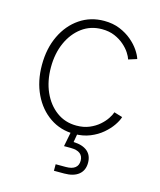

<svg xmlns="http://www.w3.org/2000/svg" viewBox="-113 -631 765 916"><g transform="rotate(15 270.0 -172.5)"><path d="M288.1 9.3Q220.7 9.3 168 -26.6Q115.2 -62.5 85 -125.5Q54.7 -188.5 54.7 -269.5Q54.7 -351.1 85 -414.1Q115.2 -477.1 168 -512.9Q220.7 -548.8 288.1 -548.8Q331.5 -548.8 365.7 -534.7Q399.9 -520.5 425 -499.3Q450.2 -478 465.8 -454.8Q481.4 -431.6 486.8 -413.6L445.3 -400.4Q441.4 -413.6 429.7 -431.6Q418 -449.7 398.2 -467Q378.4 -484.4 351.1 -496.1Q323.7 -507.8 288.1 -507.8Q231.9 -507.8 189.5 -476.3Q147 -444.8 123 -391.1Q99.1 -337.4 99.1 -269.5Q99.1 -201.7 123 -147.9Q147 -94.2 189.5 -63Q231.9 -31.7 288.1 -31.7Q323.7 -31.7 351.6 -43.5Q379.4 -55.2 399.4 -72.8Q419.4 -90.3 431.4 -108.9Q443.4 -127.4 447.3 -140.1L488.8 -127.4Q483.4 -108.9 467.5 -85.7Q451.7 -62.5 426.3 -40.8Q400.9 -19 366.2 -4.9Q331.5 9.3 288.1 9.3ZM240.7 204.1V171.9H291.5Q321.3 171.9 336.4 159.9Q351.6 147.9 351.6 125Q351.6 102.5 336.4 90.3Q321.3 78.1 289.1 78.1H256.8L274.9 -14.2H304.2V0L295.9 47.4Q340.3 48.8 364.3 68.8Q388.2 88.9 388.2 125.5Q388.2 163.1 363 183.6Q337.9 204.1 291.5 204.1Z"/></g></svg>

Font: Inter 17pt ExtraLight
Style: Regular
Weight: 250
Version: Version 4.001;git-66647c0bb